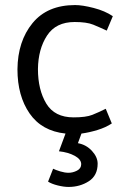

<svg xmlns="http://www.w3.org/2000/svg" viewBox="-20 -518 509 759"><path d="M275 -431Q201 -431 166 -377.5Q131 -324 130 -245Q130 -163 163 -108.5Q196 -54 271 -54Q320 -54 345 -64Q370 -74 398 -88L422 -30Q398 -14 365 -4Q332 6 302 10L288 48Q321 54 343.5 78.5Q366 103 366 129Q366 176 331 198.5Q296 221 251 221Q232 221 208 215Q184 209 170 200L190 149Q200 154 218 159.5Q236 165 251 165Q268 165 284.5 156.5Q301 148 301 131Q301 112 275.5 98Q250 84 213 80L239 10Q145 0 97 -69.5Q49 -139 49 -244Q50 -355 108.5 -426.5Q167 -498 277 -498Q306 -498 350.5 -486.5Q395 -475 426 -454L402 -397Q374 -410 348.5 -420.5Q323 -431 275 -431Z"/></svg>

Font: Palanquin
Style: Regular
Weight: 400
Designer: Pria Ravichandran
Version: Version 1.0.4